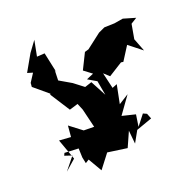

<svg xmlns="http://www.w3.org/2000/svg" viewBox="-146 -969 1073 1110"><g transform="rotate(-20 390.5 -414.0)"><path d="M117 -146 124 -161 210 -157 212 -101 220 -63 242 -77 291 7 357 -79 477 -62 518 -154 526 -72 565 -142 663 -177 650 -210 628 -220 578 -156 589 -229 507 -249 583 -355 521 -316 544 -431 514 -419 491 -517 524 -487 610 -541 624 -539 678 -624 759 -560 728 -640 744 -730 781 -753 706 -775 652 -766 589 -764 550 -746 459 -676 435 -669 387 -572 436 -535 392 -516 445 -485 461 -396 410 -492 367 -478 307 -524 233 -567 235 -630 240 -615 213 -741 165 -738 184 -835 137 -771 79 -669 112 -659 79 -608 77 -584 170 -506 187 -555 162 -505 239 -385 292 -401 309 -360 337 -244 273 -245 197 -303 191 -234 119 -239 165 -111 100 -54 162 -131Z"/></g></svg>

Font: Hussar Lance
Style: ExBd
Weight: 700
Foundry: Cannot Into Space Fonts, PlusOne Fonts
Version: Version 2.270